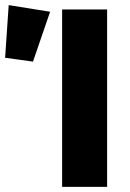

<svg xmlns="http://www.w3.org/2000/svg" viewBox="-172 -731 510 751"><path d="M-43 -490 -152 -505 -138 -711 24 -685ZM71 0V-694H247V0Z"/></svg>

Font: Cantarell Extra Bold
Style: Regular
Weight: 800
Designer: Dave Crossland, Nikolaus Waxweiler, Florian Fecher, Jacques Le Bailly, Eben Sorkin, Alexei Vanyashin, Alexios Zavras, Em
Version: Version 0.303